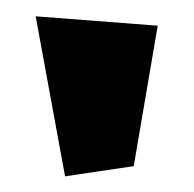

<svg xmlns="http://www.w3.org/2000/svg" viewBox="-20 -656 242 239"><path d="M61 -436.5 146.5 -449.2 176.3 -624 24.4 -635.7Z"/></svg>

Font: Neuton ExtraBold
Style: Regular
Weight: 800
Designer: Brian M Zick
Foundry: Brian M Zick
Version: Version 1.560